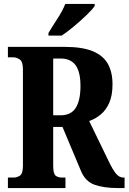

<svg xmlns="http://www.w3.org/2000/svg" viewBox="-20 -951 650 971"><path d="M20 0V-53H49Q66 -53 81 -63Q96 -73 96 -113V-600Q96 -640 79.5 -650.5Q63 -661 49 -661H20V-714H306Q396 -714 449 -692Q502 -670 525.5 -628Q549 -586 549 -525Q549 -468 532.5 -431Q516 -394 489.5 -372Q463 -350 431 -339L529 -137Q550 -93 566.5 -73Q583 -53 604 -53H610V0H575Q505 0 457.5 -17Q410 -34 388 -90L296 -309H249V-113Q249 -73 261 -63Q273 -53 293 -53H311V0ZM287 -368Q339 -368 363 -405.5Q387 -443 387 -516Q387 -588 362 -621.5Q337 -655 287 -655H249V-368ZM225 -784Q244 -816 270.5 -856.5Q297 -897 310 -931H459V-921Q448 -904 419 -876Q390 -848 355.5 -819Q321 -790 292 -771H225Z"/></svg>

Font: Noto Serif ExtraCondensed ExtraBold
Style: Regular
Weight: 800
Width: 2
Designer: Monotype Design Team
Foundry: Monotype Imaging Inc.
Version: Version 2.013; ttfautohint (v1.8.4.7-5d5b)